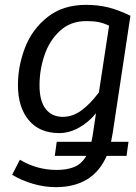

<svg xmlns="http://www.w3.org/2000/svg" viewBox="-20 -558 560 792"><path d="M438 27H510L502 85H420Q364 214 210 214Q163 214 115.5 200Q68 186 30 163L62 101Q133 143 213 143Q257 143 287 130.5Q317 118 336 85H206L214 27H357Q361 12 364 -11L376 -91Q346 -54 306 -31.5Q266 -9 224 -9Q143 -9 98.5 -62.5Q54 -116 54 -207Q54 -286 83.5 -362Q113 -438 176.5 -488Q240 -538 335 -538Q384 -538 426.5 -527.5Q469 -517 518 -493L445 -10Q441 13 438 27ZM388 -177 430 -452Q407 -463 386 -467Q365 -471 336 -471Q271 -471 227.5 -431Q184 -391 163.5 -330.5Q143 -270 143 -206Q143 -141 168.5 -108.5Q194 -76 239 -76Q280 -76 316.5 -103Q353 -130 388 -177Z"/></svg>

Font: Fira Sans Book
Style: Italic
Weight: 350
Italic angle: -8°
Designer: bBox Type GmbH & Carrois Corporate GbR & Edenspiekermann AG
Foundry: bBox Type GmbH & Carrois Corporate GbR & Edenspiekermann AG
Version: Version 4.301